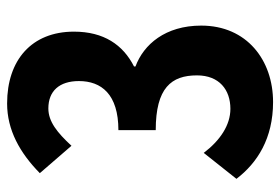

<svg xmlns="http://www.w3.org/2000/svg" viewBox="-144 -632 788 540"><g transform="rotate(-90 250.0 -362.0)"><path d="M233 12C351 12 448 -62 448 -190C448 -291 395 -352 333 -375V-379C394 -410 431 -464 431 -548C431 -667 351 -736 229 -736C154 -736 90 -700 33 -644L110 -555C147 -595 178 -620 215 -620C264 -620 292 -589 292 -534C292 -471 255 -423 154 -423V-318C273 -318 308 -274 308 -202C308 -139 267 -108 214 -108C168 -108 125 -137 90 -183L17 -91C62 -32 131 12 233 12Z"/></g></svg>

Font: Noto Sans Mono CJK SC
Style: Bold
Weight: 700
Designer: Ryoko NISHIZUKA 西塚涼子 (kana, bopomofo & ideographs); Paul D. Hunt (Latin, Greek & Cyrillic); Sandoll Communications 산돌커뮤니
Foundry: Adobe
Version: Version 2.004;hotconv 1.0.118;makeotfexe 2.5.65603